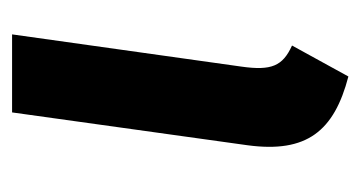

<svg xmlns="http://www.w3.org/2000/svg" viewBox="-156 -412 583 310"><g transform="rotate(-90 135.0 -257.5)"><path d="M234 -529H108L55 -149C42 -53 78 -9 166 14L216 -77C183 -92 175 -110 182 -159Z"/></g></svg>

Font: Fira Sans Medium
Style: Italic
Weight: 500
Italic angle: -8°
Designer: bBox Type GmbH & Carrois Corporate GbR & Edenspiekermann AG
Foundry: bBox Type GmbH & Carrois Corporate GbR & Edenspiekermann AG
Version: Version 4.301;PS 004.301;hotconv 1.0.88;makeotf.lib2.5.64775